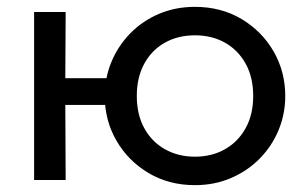

<svg xmlns="http://www.w3.org/2000/svg" viewBox="-20 -525 888 560"><path d="M79.5 0V-490H171.5L170.5 -297H339.5V-219H170.5L171.5 0ZM548.5 15Q472.5 15 413 -20.5Q353.5 -56 319.5 -115Q285.5 -174 285.5 -245Q285.5 -297.5 305 -344.5Q324.5 -391.5 360 -427.8Q395.5 -464 443.5 -484.5Q491.5 -505 548.5 -505Q625 -505 684.5 -469.5Q744 -434 778 -375Q812 -316 812 -245Q812 -192.5 792.5 -145.5Q773 -98.5 737.5 -62.5Q702 -26.5 654 -5.8Q606 15 548.5 15ZM548.5 -68Q598 -68 636.2 -89.8Q674.5 -111.5 696.5 -151.2Q718.5 -191 718.5 -245Q718.5 -299.5 696.5 -339.2Q674.5 -379 636.2 -400.5Q598 -422 548.5 -422Q499 -422 460.8 -400.5Q422.5 -379 400.8 -339.2Q379 -299.5 379 -245Q379 -191 400.8 -151.2Q422.5 -111.5 461 -89.8Q499.5 -68 548.5 -68Z"/></svg>

Font: Geologica Roman Light
Style: Regular
Weight: 300
Designer: Sindre Bremnes, Frode Helland
Foundry: Monokrom Skriftforlag AS
Version: Version 1.010;gftools[0.9.28]